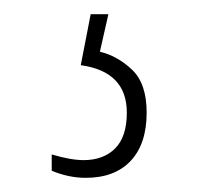

<svg xmlns="http://www.w3.org/2000/svg" viewBox="-20 -29 292 271"><path d="M101 222Q77 222 53 212V189Q80 197 98 197Q126 197 142.5 180.5Q159 164 159 130Q159 72 94 63L108 -9H133L121 44Q146 50 166.5 69.5Q187 89 187 130Q187 174 164.5 198Q142 222 101 222Z"/></svg>

Font: Noto Serif Tamil ExtraCondensed Thin
Style: Italic
Weight: 100
Width: 2
Italic angle: -12°
Designer: Indian Type Foundry, Tom Grace, and the Monotype Design Team
Foundry: Monotype Imaging Inc.
Version: Version 2.003; ttfautohint (v1.8.4.7-5d5b)